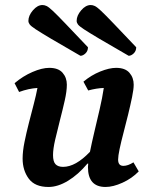

<svg xmlns="http://www.w3.org/2000/svg" viewBox="-20 -732 605 764"><path d="M173 12Q119 12 94.5 -21Q70 -54 70 -101Q70 -130 77.5 -167Q85 -204 95 -243Q105 -282 114.5 -318.5Q124 -355 129 -382Q112 -381 93.5 -377Q75 -373 56 -366L38 -401Q71 -429 109 -445.5Q147 -462 176 -462Q212 -462 229 -442.5Q246 -423 246 -395Q246 -369 237.5 -331.5Q229 -294 218.5 -253.5Q208 -213 199.5 -176Q191 -139 191 -115Q191 -89 201 -78.5Q211 -68 231 -68Q281 -68 338 -128Q345 -163 355.5 -207.5Q366 -252 376.5 -297Q387 -342 393 -382Q364 -381 331 -372L312 -407Q343 -433 379 -447.5Q415 -462 442 -462Q478 -462 495 -442.5Q512 -423 512 -395Q512 -377 505.5 -345.5Q499 -314 490 -277Q481 -240 471.5 -204Q462 -168 456 -139.5Q450 -111 450 -97Q450 -72 471 -72Q489 -72 511 -86L532 -50Q505 -22 467.5 -5Q430 12 400 12Q330 12 330 -67Q330 -73 331 -81H328Q291 -37 250.5 -12.5Q210 12 173 12ZM300 -510Q225 -553 183 -578Q141 -603 122 -615.5Q103 -628 98 -635Q93 -642 93 -649Q93 -670 111 -691Q129 -712 149 -712Q157 -712 165.5 -708Q174 -704 190.5 -688.5Q207 -673 240 -638.5Q273 -604 330 -544Q330 -529 320 -519.5Q310 -510 300 -510ZM492 -510Q417 -553 375 -578Q333 -603 314 -615.5Q295 -628 290 -635Q285 -642 285 -649Q285 -670 303 -691Q321 -712 341 -712Q349 -712 357.5 -708Q366 -704 382.5 -688.5Q399 -673 432 -638.5Q465 -604 522 -544Q522 -529 512 -519.5Q502 -510 492 -510Z"/></svg>

Font: Petrona
Style: Bold Italic
Weight: 700
Italic angle: -9°
Designer: Ringo R. Seeber
Foundry: Ringo R. Seeber
Version: Version 2.001; ttfautohint (v1.8.3)